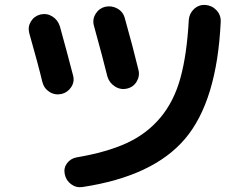

<svg xmlns="http://www.w3.org/2000/svg" viewBox="-20 -751 1040 804"><path d="M838.9 -730.5Q867.2 -728.5 886.2 -708.5Q905.3 -688.5 904.3 -660.2Q888.7 -328.1 755.4 -170.4Q622.1 -12.7 325.2 32.2Q298.8 36.1 277.3 20Q255.9 3.9 251 -22.5Q246.1 -47.9 260.7 -67.4Q275.4 -86.9 299.8 -91.8Q426.8 -113.3 510.7 -151.9Q594.7 -190.4 651.9 -258.8Q709 -327.1 735.8 -425.3Q762.7 -523.4 770.5 -667Q772.5 -694.3 792 -712.9Q811.5 -731.4 838.9 -730.5ZM157.2 -408.2Q141.6 -474.6 102.5 -612.3Q95.7 -638.7 109.4 -661.1Q123 -683.6 149.4 -690.4Q176.8 -696.3 199.2 -682.1Q221.7 -668 230.5 -641.6Q259.8 -536.1 286.1 -434.6Q293 -408.2 277.8 -385.7Q262.7 -363.3 237.3 -357.4Q210 -351.6 187 -366.2Q164.1 -380.9 157.2 -408.2ZM429.7 -430.7Q411.1 -506.8 373 -644.5Q366.2 -670.9 380.9 -693.8Q395.5 -716.8 420.9 -722.7Q448.2 -728.5 472.2 -714.8Q496.1 -701.2 502.9 -673.8Q537.1 -552.7 559.6 -459Q566.4 -432.6 552.2 -409.2Q538.1 -385.7 511.2 -379.9Q484.4 -374 460.9 -389.2Q437.5 -404.3 429.7 -430.7Z"/></svg>

Font: Rounded-X Mgen+ 1m bold
Style: Bold
Weight: 700
Designer: [Source Han Sans]
Ryoko NISHIZUKA  (kana & ideographs); Paul D. Hunt (Latin, Greek & Cyrillic); Wenlong ZHANG  (bopomofo
Version: Version 1.059.20150602